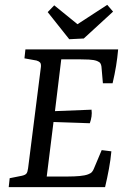

<svg xmlns="http://www.w3.org/2000/svg" viewBox="-20 -773 528 793"><path d="M405 -429 399 -498Q398 -506 394.5 -511.5Q391 -517 381 -521Q368 -526 347 -527Q326 -528 307 -528H233L207 -314L358 -320Q360 -306 358 -292Q356 -278 351 -264L201 -269L173 -44H262Q287 -44 309 -46Q331 -48 344 -53Q355 -57 360 -63Q365 -69 368 -77L400 -153L440 -148Q437 -114 430 -76Q423 -38 414 0H16L20 -37L70 -47Q84 -50 89 -56Q94 -62 96 -78L149 -497Q150 -510 145.5 -515Q141 -520 131 -523L81 -532L85 -569H468Q465 -535 459.5 -501Q454 -467 445 -429ZM447 -725 326 -614 266 -611 177 -723 204 -751 300 -673 423 -753Z"/></svg>

Font: Yrsa
Style: Italic
Weight: 400
Italic angle: -7.10001°
Designer: Anna Giedrys (Yrsa+Rasa design), David Brezina (Yrsa art-direction, Rasa art-direction, design)
Foundry: Rosetta Type Foundry
Version: Version 2.004